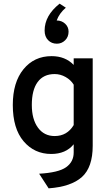

<svg xmlns="http://www.w3.org/2000/svg" viewBox="-20 -830 602 1050"><path d="M291 -591Q262 -591 243 -610.5Q224 -630 224 -663Q224 -745 306 -810L340 -788Q304 -757 290 -718Q317 -718 336 -700.5Q355 -683 355 -657Q355 -628 336 -609.5Q317 -591 291 -591ZM246 200 194 120Q300 114 341.5 84.5Q383 55 383 4V-41Q340 12 260 12Q168 12 109 -57.5Q50 -127 50 -256Q50 -380 108.5 -451.5Q167 -523 262 -523Q337 -523 383 -475V-511H487V-33Q487 85 428 138Q369 191 246 200ZM279 -86Q347 -86 383 -146V-367Q367 -393 338.5 -409Q310 -425 279 -425Q218 -425 186 -381.5Q154 -338 154 -256Q154 -178 187.5 -132Q221 -86 279 -86Z"/></svg>

Font: Overpass Light
Style: Bold
Weight: 600
Designer: Delve Withrington, Thomas Jockin
Foundry: Delve Fonts
Version: Version 3.000;DELV;Overpass